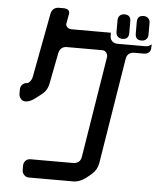

<svg xmlns="http://www.w3.org/2000/svg" viewBox="-58 -819 844 974"><g transform="rotate(5 364.0 -331.5)"><path d="M476 -664H277Q261 -664 253 -673Q245 -682 247 -691L256 -740Q258 -754 249.5 -760.5Q241 -767 226 -767H204Q169 -767 162 -732L101 -408Q98 -393 89.5 -382.5Q81 -372 71 -372Q61 -372 51 -362Q41 -352 41 -338V-316Q41 -301 50.5 -290Q60 -279 74 -279Q98 -279 127 -302L156 -325Q183 -346 189 -383L219 -537Q227 -572 260 -572H439Q455 -572 462 -560.5Q469 -549 467 -538L384 -23Q381 -6 370 2.5Q359 11 343 11H125Q111 11 101 21Q91 31 91 46V69Q91 83 101 93.5Q111 104 125 104H353Q388 104 429 69L442 58Q469 35 475 0L562 -538Q565 -556 576 -564.5Q587 -573 603 -573H652Q668 -573 677.5 -582Q687 -591 687 -608V-624Q686 -623 686 -623Q686 -623 685 -622Q674 -611 656 -611H515Q497 -611 486.5 -621.5Q476 -632 476 -650ZM634 -638Q649 -638 658 -647Q667 -656 667 -671V-730Q667 -745 658 -754Q649 -763 634 -763Q602 -763 602 -730V-671Q602 -638 634 -638ZM537 -638Q569 -638 569 -671V-730Q569 -763 537 -763Q522 -763 513 -754Q504 -745 504 -730V-671Q504 -656 513 -647Q522 -638 537 -638Z"/></g></svg>

Font: WD-XL Lubrifont TC
Style: Regular
Weight: 400
Designer: [WD-XL Lubrifont] Copyright 2020-2022 (c) NightFurySL2001, Skr-ZERO; [ZCOOL QingKe HuangYou] Copyright 2018-2022 (c) The
Version: Version 2.001;hotconv 1.1.1;makeotfexe 2.6.0